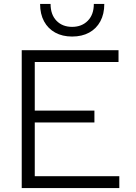

<svg xmlns="http://www.w3.org/2000/svg" viewBox="-20 -952 690 972"><path d="M90 0V-698H580V-638H156V-392H458V-332H156V-60H584V0ZM345 -767Q296 -767 259.5 -787Q223 -807 203 -844Q183 -881 183 -932H236Q236 -878 266 -847Q296 -816 345 -816Q394 -816 424.5 -847Q455 -878 455 -932H508Q508 -881 488 -844Q468 -807 431.5 -787Q395 -767 345 -767Z"/></svg>

Font: Azeret Mono ExtraLight
Style: Regular
Weight: 250
Designer: Martin Vácha
Foundry: Displaay
Version: Version 1.002